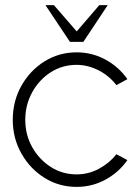

<svg xmlns="http://www.w3.org/2000/svg" viewBox="-20 -719 549 752"><path d="M436 -115 479 -92Q445.5 -44 393.2 -15.5Q341 13 280 13Q211 13 154.2 -22.5Q97.5 -58 63.8 -117.8Q30 -177.5 30 -250Q30 -323 63.8 -383Q97.5 -443 154.2 -478.5Q211 -514 280 -514Q341 -514 393.2 -485.5Q445.5 -457 479 -409L436 -385.5Q406.5 -423.5 364.8 -444.2Q323 -465 280 -465Q223.5 -465 178 -435.5Q132.5 -406 105.8 -357Q79 -308 79 -250Q79 -191 106.2 -142.5Q133.5 -94 179 -65Q224.5 -36 280 -36Q327 -36 368 -58.2Q409 -80.5 436 -115ZM254 -555 158 -699H191L280.5 -596L369 -699H402L306.5 -555Z"/></svg>

Font: Urbanist ExtraLight
Style: Regular
Weight: 200
Designer: Corey Hu
Foundry: Corey Hu
Version: Version 1.330; ttfautohint (v1.8.4.7-5d5b)